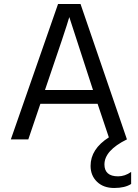

<svg xmlns="http://www.w3.org/2000/svg" viewBox="-20 -694 686 956"><path d="M633 222Q602 242 548.5 242Q495 242 463 211Q431 180 431 132Q431 48 522 -10L466 -177H181L121 0H34L269 -674H381L612 0Q500 55 500 125Q500 154 517 169Q534 184 568 184Q602 184 633 162ZM325 -609Q311 -558 204 -246H443Z"/></svg>

Font: Hind Mysuru
Style: Regular
Weight: 400
Designer: Manushi Parikh, Hitesh Malaviya
Foundry: Indian Type Foundry
Version: Version 0.703;PS 1.0;hotconv 1.0.86;makeotf.lib2.5.63406